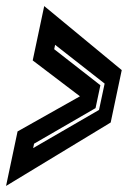

<svg xmlns="http://www.w3.org/2000/svg" viewBox="-27 -613 460 634"><path d="M-7 1 31 -179 237 -295 81 -413.5 119 -593 375 -381.5 338.5 -208.5ZM82.5 -124 300 -250 318.5 -337 155 -465 152 -450.5 304.5 -331.5 288.5 -256 85.5 -138.5Z"/></svg>

Font: Tourney Thin
Style: Bold Italic
Weight: 700
Italic angle: -12°
Version: Version 1.015